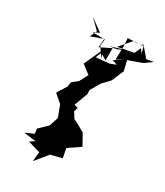

<svg xmlns="http://www.w3.org/2000/svg" viewBox="-195 -1223 1196 1392"><g transform="rotate(20 402.5 -527.0)"><path d="M715 -932 683 -998 650 -950 517 -948 616 -1030 683 -1019 568 -1034 560 -966 538 -858 608 -880H604L734 -902L805 -936H746L691 -1030L673 -1017L695 -1022L706 -905ZM504 -932 391 -899 410 -970 305 -952 341 -1004 276 -1094 366 -1001 314 -987 415 -967 399 -916 440 -826 433 -860 472 -827 477 -857 490 -930 525 -932 607 -950 462 -934ZM559 -825 506 -815 397 -824 441 -897 418 -878 331 -751 392 -684 343 -621 290 -592 278 -555 215 -485 271 -416 290 -316 252 -245 173 -192 172 -152 98 -133 194 -103 152 -84 251 -35 253 -55 226 40 319 -40 325 -47 423 -54 422 -133 529 -181 495 -279 428 -334 406 -349 384 -402 419 -471 400 -433 371 -448 432 -553 436 -585 495 -655 563 -706 623 -798 624 -776 618 -884 520 -847Z"/></g></svg>

Font: Hussar Lance
Style: Italic
Weight: 700
Foundry: Cannot Into Space Fonts, PlusOne Fonts
Version: Version 2.27